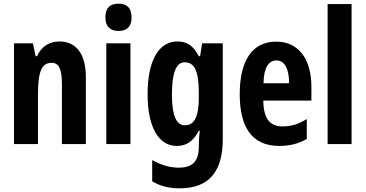

<svg xmlns="http://www.w3.org/2000/svg" viewBox="-20 -782 1984 1042"><path d="M302 -557C246 -557 205 -529 181 -477H173L159 -547H56V0H186V-263C186 -393 205 -441 260 -441C303 -441 316 -401 316 -324V0H446V-362C446 -489 394 -557 302 -557Z M623 -762C575 -762 552 -737 552 -687C552 -639 577 -614 623 -614C670 -614 694 -639 694 -687C694 -736 672 -762 623 -762ZM688 -547H557V0H688Z M943 -557C841 -557 781 -453 781 -270C781 -94 840 10 939 10C994 10 1029 -16 1059 -73H1064C1061 -48 1059 -15 1059 7V16C1059 98 1019 128 951 128C905 128 859 116 806 87V202C850 228 896 240 955 240C1119 240 1189 144 1189 -28V-547H1077L1066 -477H1059C1028 -536 994 -557 943 -557ZM982 -444C1036 -444 1059 -395 1059 -279V-252C1059 -150 1035 -102 984 -102C937 -102 913 -155 913 -268C913 -386 936 -444 982 -444Z M1479 -556C1349 -556 1281 -454 1281 -270C1281 -97 1344 10 1495 10C1552 10 1601 -2 1645 -28V-136C1598 -107 1560 -96 1513 -96C1443 -96 1410 -140 1409 -236H1670V-310C1670 -460 1602 -556 1479 -556ZM1481 -454C1525 -454 1549 -407 1549 -330H1410C1412 -418 1439 -454 1481 -454Z M1888 0V-760H1758V0Z"/></svg>

Font: Noto Sans Hebrew ExtraCondensed
Style: Bold
Weight: 700
Width: 2
Designer: Monotype Design Team
Foundry: Monotype Imaging Inc.
Version: Version 2.004